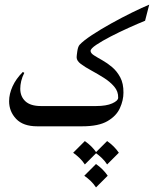

<svg xmlns="http://www.w3.org/2000/svg" viewBox="-20 -548 667 833"><path d="M293 0H141.1Q80.6 0 50 -32.2Q19.5 -64.5 19.5 -108.9Q19.5 -140.1 34.4 -173.1Q49.3 -206.1 79.1 -235.8L85.4 -231.9Q76.2 -213.9 72 -196.3Q67.9 -178.7 67.9 -163.1Q67.9 -129.4 90.1 -108.6Q112.3 -87.9 158.2 -87.9H293Q301.8 -87.9 306.9 -75.7Q312 -63.5 312 -47.9Q312 -30.8 307.4 -15.4Q302.7 0 293 0ZM627.4 -527.8 609.4 -458Q578.1 -445.3 537.6 -427Q497.1 -408.7 459.7 -389.4Q422.4 -370.1 397.7 -353.5Q373 -336.9 373 -327.1Q373 -317.4 387.5 -308.1Q401.9 -298.8 423.3 -286.9Q444.8 -274.9 466.1 -257.1Q487.3 -239.3 501.7 -212.4Q516.1 -185.5 515.6 -146Q515.6 -112.8 500.2 -78.9Q484.9 -44.9 446.3 -22.5Q407.7 0 336.9 0H290.5Q278.3 0 272.5 -13.4Q266.6 -26.9 266.6 -43.9Q266.6 -61 272.5 -74.5Q278.3 -87.9 290.5 -87.9H396Q441.4 -87.9 466.8 -99.4Q492.2 -110.8 492.7 -123.5Q493.7 -150.9 475.6 -172.1Q457.5 -193.4 430.4 -210.4Q403.3 -227.5 376.2 -242.2Q349.1 -256.8 330.8 -270.5Q312.5 -284.2 312.5 -299.3Q312.5 -306.2 315.4 -325.9Q318.4 -345.7 325.2 -353.5Q341.3 -371.1 378.7 -395.8Q416 -420.4 462.6 -446.3Q509.3 -472.2 553.5 -493.9Q597.7 -515.6 627.4 -527.8ZM396.5 163.6Q427.7 185.5 447.3 214.4L396.5 265.1Q386.7 250 373.8 237.5Q360.8 225.1 345.7 214.4ZM348.1 64Q379.4 85.9 398.9 114.7L348.1 165.5Q338.4 150.4 325.4 137.9Q312.5 125.5 297.4 114.7ZM444.8 64Q476.1 85.9 495.6 114.7L444.8 165.5Q435.1 150.4 422.1 137.9Q409.2 125.5 394 114.7Z"/></svg>

Font: Lateef
Style: Regular
Weight: 400
Designer: SIL International
Foundry: SIL International
Version: Version 4.200